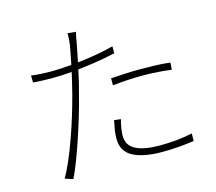

<svg xmlns="http://www.w3.org/2000/svg" viewBox="-112 -922 1223 1085"><g transform="rotate(-15 500.0 -379.5)"><path d="M418 -777Q414 -765 410 -744.5Q406 -724 404 -710Q397 -673 387.5 -626.5Q378 -580 367 -530Q356 -480 342 -431Q329 -377 310 -314Q291 -251 270 -188Q249 -125 228 -70.5Q207 -16 188 23L141 8Q164 -32 187 -86Q210 -140 232 -201.5Q254 -263 272.5 -324Q291 -385 305 -438Q314 -472 323.5 -512.5Q333 -553 341.5 -592.5Q350 -632 356 -664.5Q362 -697 365 -714Q367 -730 368.5 -749.5Q370 -769 369 -782ZM223 -597Q274 -597 337.5 -602.5Q401 -608 468 -618.5Q535 -629 595 -645V-604Q533 -590 466 -580Q399 -570 336 -564.5Q273 -559 222 -559Q192 -559 165 -560Q138 -561 109 -563L108 -604Q141 -600 170 -598.5Q199 -597 223 -597ZM541 -472Q579 -475 624 -477Q669 -479 716 -479Q761 -479 805.5 -477.5Q850 -476 888 -471L885 -430Q847 -435 805 -438Q763 -441 720 -441Q677 -441 631.5 -438.5Q586 -436 541 -431ZM535 -235Q528 -208 524 -185Q520 -162 520 -139Q520 -121 527 -102.5Q534 -84 554 -68.5Q574 -53 612.5 -43.5Q651 -34 715 -34Q763 -34 811.5 -39Q860 -44 901 -53L900 -9Q860 -3 812.5 1Q765 5 714 5Q603 5 542.5 -27.5Q482 -60 482 -134Q482 -158 485.5 -181.5Q489 -205 496 -239Z"/></g></svg>

Font: Noto Sans TC ExtraLight
Style: Regular
Weight: 250
Designer: Ryoko NISHIZUKA  (kana, bopomofo & ideographs); Paul D. Hunt (Latin, Greek & Cyrillic); Sandoll Communications , Soo-you
Foundry: Adobe
Version: Version 2.004-H2;hotconv 1.0.118;makeotfexe 2.5.65603